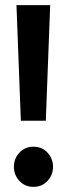

<svg xmlns="http://www.w3.org/2000/svg" viewBox="-20 -711 260 746"><path d="M158 -242H61L44 -691H175ZM186 -63Q186 -31 164.5 -8Q143 15 110 15Q77 15 55.5 -8Q34 -31 34 -63Q34 -95 55.5 -118Q77 -141 110 -141Q143 -141 164.5 -118Q186 -95 186 -63Z"/></svg>

Font: Fira Sans Compressed Medium
Style: Regular
Weight: 500
Width: 1
Designer: bBox Type GmbH & Carrois Corporate GbR & Edenspiekermann AG
Foundry: bBox Type GmbH & Carrois Corporate GbR & Edenspiekermann AG
Version: Version 4.301